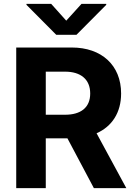

<svg xmlns="http://www.w3.org/2000/svg" viewBox="-20 -974 695 994"><path d="M64 0H217V-258H329L466 0H634L480 -284C559 -319 607 -390 607 -490C607 -637 505 -728 352 -728H64ZM117 -949 271 -794H376L530 -949V-954H402L323 -867L245 -954H117ZM217 -380V-603H317C397 -603 447 -564 447 -490C447 -416 397 -380 317 -380Z"/></svg>

Font: Wafeq
Style: Bold
Weight: 700
Designer: Rasmus Andersson & Azza Alameddine
Foundry: Google & TypeTogether
Version: Version 3.000;FEAKit 1.0